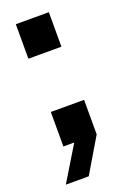

<svg xmlns="http://www.w3.org/2000/svg" viewBox="-128 -546 488 732"><g transform="rotate(-20 116.0 -180.0)"><path d="M48 0V-140H183V0L100 140H7L92 0ZM37 -360V-500H171V-360Z"/></g></svg>

Font: Tektur SemiCondensed SemiBold
Style: Regular
Weight: 600
Width: 4
Designer: Adam Jagosz
Foundry: Adam Jagosz
Version: Version 1.005;gftools[0.9.30]